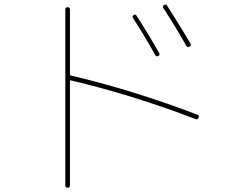

<svg xmlns="http://www.w3.org/2000/svg" viewBox="-20 -782 1040 851"><path d="M668 -538.1Q615.2 -632.8 569.3 -702.1Q564.5 -709 572.3 -714.8Q579.1 -720.7 585 -712.9Q636.7 -632.8 685.5 -546.9Q690.4 -539.1 681.6 -534.2Q672.9 -529.3 668 -538.1ZM805.7 -579.1Q755.9 -667 704.1 -746.1Q699.2 -754.9 707 -759.8Q715.8 -764.6 720.7 -756.8Q782.2 -661.1 824.2 -588.9Q829.1 -580.1 819.8 -575.2Q810.5 -570.3 805.7 -579.1ZM269.5 40V-740.2Q269.5 -750 279.8 -750Q290 -750 290 -740.2V-453.1Q290 -448.2 293.9 -447.3Q569.3 -382.8 855.5 -273.4Q864.3 -269.5 860.4 -260.3Q856.4 -251 847.7 -253.9Q570.3 -360.4 293.9 -425.8Q293 -426.8 291.5 -425.3Q290 -423.8 290 -421.9V40Q290 49.8 279.8 49.8Q269.5 49.8 269.5 40Z"/></svg>

Font: Rounded Mgen+ 1m thin
Style: Regular
Weight: 100
Designer: [Source Han Sans]
Ryoko NISHIZUKA  (kana & ideographs); Paul D. Hunt (Latin, Greek & Cyrillic); Wenlong ZHANG  (bopomofo
Version: Version 1.059.20150602